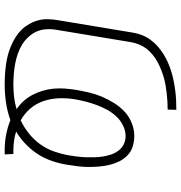

<svg xmlns="http://www.w3.org/2000/svg" viewBox="4 -788 791 840"><g transform="rotate(90 400.0 -367.5)"><path d="M636 8Q601 8 568 1.5Q535 -5 505 -17Q466 -3 426.5 2.5Q387 8 349 8Q326 8 304 6.5Q282 5 260.5 2Q239 -1 218.5 -6.5Q198 -12 178.5 -20.5Q159 -29 141 -40.5Q123 -52 109 -66.5Q95 -81 84.5 -99.5Q74 -118 68.5 -138.5Q63 -159 63.5 -181Q64 -203 68 -226L122 -551Q125 -571 132.5 -591Q140 -611 153 -629Q166 -647 182.5 -661.5Q199 -676 217.5 -687.5Q236 -699 256 -707.5Q276 -716 296 -722Q316 -728 337 -732Q358 -736 378 -738.5Q398 -741 419 -742Q440 -743 460 -743L459 -705Q442 -705 424.5 -704Q407 -703 389 -701Q371 -699 353.5 -696Q336 -693 318.5 -688Q301 -683 283.5 -676Q266 -669 249.5 -660Q233 -651 218 -638.5Q203 -626 192 -611.5Q181 -597 174 -579.5Q167 -562 164 -545L110 -219Q106 -196 107.5 -173Q109 -150 118 -130.5Q127 -111 142 -95Q157 -79 175 -68Q193 -57 214.5 -49.5Q236 -42 257.5 -38Q279 -34 302.5 -32Q326 -30 349 -30Q376 -30 403 -33Q430 -36 457 -44Q438 -57 422 -74.5Q406 -92 395 -113Q384 -134 377 -157Q370 -180 367.5 -205Q365 -230 367 -255.5Q369 -281 373 -306Q378 -334 384.5 -362Q391 -390 402.5 -417Q414 -444 430 -470Q446 -496 468 -516.5Q490 -537 518 -548Q546 -559 574 -559Q598 -559 620.5 -552Q643 -545 659 -529.5Q675 -514 685 -494Q695 -474 700.5 -452Q706 -430 708 -406.5Q710 -383 710 -359.5Q710 -336 707 -312Q704 -288 700 -264Q695 -232 684 -199.5Q673 -167 654.5 -138Q636 -109 610 -84Q584 -59 555 -42Q574 -36 595 -33Q616 -30 637 -30H653L655 8ZM506 -62Q536 -76 563.5 -98Q591 -120 611 -148Q631 -176 642 -207.5Q653 -239 659 -271Q662 -290 664.5 -309.5Q667 -329 667.5 -348Q668 -367 667.5 -386Q667 -405 664 -423.5Q661 -442 655 -459Q649 -476 638 -490.5Q627 -505 610.5 -513Q594 -521 575 -521Q551 -521 528 -509.5Q505 -498 488 -479.5Q471 -461 459 -438.5Q447 -416 438.5 -393Q430 -370 424 -346.5Q418 -323 414 -300Q408 -264 409.5 -228.5Q411 -193 422 -161Q433 -129 455 -103.5Q477 -78 506 -62Z"/></g></svg>

Font: Iosevka Aile XLt Obl
Style: Regular
Weight: 200
Italic angle: -9°
Designer: Belleve Invis
Foundry: Belleve Invis
Version: Version 31.1.0; ttfautohint (v1.8.4)